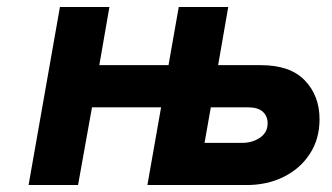

<svg xmlns="http://www.w3.org/2000/svg" viewBox="-20 -531 952 551"><path d="M62 0 152 -511H294L265 -344H464L493 -511H635L545 0H403L443 -223H244L204 0ZM403 0 493 -511H635L606 -344H729Q813 -344 855 -300Q897 -256 897 -189Q897 -132 869.2 -89.5Q841.5 -47 794.2 -23.5Q747 0 688 0ZM567 -121H675Q704.5 -121 726.2 -136Q748 -151 748 -177Q748 -198 734 -210.5Q720 -223 692 -223H585Z"/></svg>

Font: Overpass Black
Style: Italic
Weight: 900
Italic angle: -10°
Designer: Delve Withrington, Dave Bailey, Thomas Jockin
Foundry: Delve Fonts LLC
Version: Version 4.000